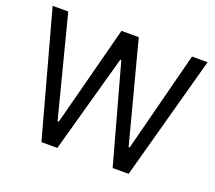

<svg xmlns="http://www.w3.org/2000/svg" viewBox="-119 -868 1153 1029"><g transform="rotate(20 457.5 -353.5)"><path d="M15.6 -707H104.5L252 -134.8H258.8L408.2 -707H506.8L657.2 -134.8H663.1L810.5 -707H899.4L706.1 0H615.2L460.9 -559.6H455.1L299.8 0H209Z"/></g></svg>

Font: Pretendard
Style: Regular
Weight: 400
Designer: Base glyphs from Inter by Rasmus Andersson; Hangeul glyphs from Noto Sans CJK(Source Han Sans) by Jang Soo-young and Kan
Foundry: Kil Hyung-jin
Version: Version 1.309